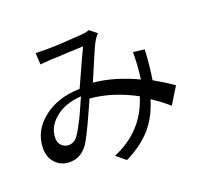

<svg xmlns="http://www.w3.org/2000/svg" viewBox="-135 -901 1270 1160"><g transform="rotate(-20 500.0 -321.0)"><path d="M255.9 -152.3C236.3 -128.9 215.8 -117.2 194.3 -117.2C176.8 -117.2 162.1 -123 149.4 -134.8C136.7 -146.5 129.9 -163.1 129.9 -183.6C129.9 -230.5 150.4 -271.5 192.4 -307.6C234.4 -343.8 291 -364.3 362.3 -369.1C358.4 -360.4 349.6 -340.8 335.9 -309.6C322.3 -278.3 311.5 -255.9 304.7 -242.2C297.9 -228.5 289.1 -211.9 278.3 -192.4C267.6 -172.9 257.8 -157.2 249 -145.5ZM924.8 -235.4C890.6 -259.8 849.6 -285.2 801.8 -312.5C810.5 -363.3 817.4 -426.8 821.3 -503.9L749 -512.7C749 -489.3 748 -459 746.1 -422.9C744.1 -397.5 741.2 -370.1 737.3 -340.8C639.6 -386.7 546.9 -414.1 458 -421.9C464.8 -437.5 474.6 -460 487.3 -490.2C500 -520.5 509.8 -543.9 517.6 -561.5C525.4 -579.1 533.2 -597.7 542 -617.2C550.8 -636.7 558.6 -651.4 564.5 -661.1C569.3 -668.9 577.1 -679.7 588.9 -692.4L543.9 -728.5C527.3 -722.7 511.7 -719.7 498 -718.8C394.5 -710.9 318.4 -707 269.5 -707C237.3 -707 211.9 -707 194.3 -708L198.2 -633.8C209 -634.8 232.4 -636.7 268.6 -639.6C286.1 -639.6 324.2 -641.6 382.8 -644.5C441.4 -647.5 472.7 -648.4 477.5 -648.4C465.8 -625 429.7 -546.9 370.1 -414.1C273.4 -412.1 194.3 -385.7 132.8 -335.9C71.3 -286.1 40 -224.6 39.1 -152.3C39.1 -112.3 50.8 -80.1 74.2 -55.7C97.7 -31.2 127 -18.6 163.1 -18.6C210.9 -17.6 251 -39.1 282.2 -83C291 -95.7 300.8 -113.3 312.5 -136.7C324.2 -160.2 334 -179.7 341.8 -196.3C349.6 -212.9 361.3 -238.3 377 -273.4C392.6 -308.6 402.3 -330.1 406.2 -338.9C501 -331.1 597.7 -300.8 696.3 -248C655.3 -113.3 567.4 -17.6 432.6 39.1L492.2 87.9C563.5 52.7 619.1 11.7 660.2 -36.1C701.2 -84 731.4 -141.6 751 -209C793 -181.6 829.1 -154.3 858.4 -127.9Z"/></g></svg>

Font: Gen Shin Gothic P Normal
Style: Regular
Weight: 300
Designer: [Source Han Sans]
Ryoko NISHIZUKA  (kana & ideographs); Paul D. Hunt (Latin, Greek & Cyrillic); Wenlong ZHANG  (bopomofo
Version: Version 1.002.20150607